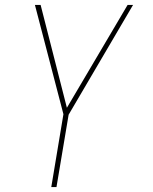

<svg xmlns="http://www.w3.org/2000/svg" viewBox="-20 -550 616 775"><path d="M187 205H208L257 -87L517 -530H495L250 -115L144 -530H121L236 -89Z"/></svg>

Font: Iosevka Sparkle Thin Oblique
Style: Regular
Weight: 100
Italic angle: -9°
Designer: Belleve Invis
Foundry: Belleve Invis
Version: Version 4.5.0; ttfautohint (v1.8.3)